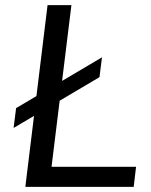

<svg xmlns="http://www.w3.org/2000/svg" viewBox="-20 -731 592 751"><path d="M33.2 -230.5 43 -308.1 378.9 -506.8 369.1 -429.2ZM79.1 0 166 -710.9H259.3L181.6 -78.6H512.2L502.9 0Z"/></svg>

Font: Ride
Style: Italic
Weight: 400
Version: Version 3.000